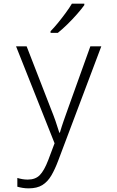

<svg xmlns="http://www.w3.org/2000/svg" viewBox="-20 -786 640 1052"><path d="M137 246Q120 246 104.5 243.5Q89 241 75 237V189Q88 193 102.5 195.5Q117 198 132 198Q174 198 198 173.5Q222 149 244 92L279 -1L68 -532H126L258 -192Q273 -155 284 -123.5Q295 -92 305 -59H308Q318 -93 329 -124.5Q340 -156 354 -195L475 -532H535L299 94Q281 142 261 176Q241 210 212 228Q183 246 137 246ZM257 -615Q276 -634 298 -661Q320 -688 340.5 -716Q361 -744 374 -766H442V-758Q427 -737 402.5 -709Q378 -681 350 -653.5Q322 -626 297 -606H257Z"/></svg>

Font: Noto Sans Mono Light
Style: Regular
Weight: 300
Designer: Monotype Design Team
Foundry: Monotype Imaging Inc.
Version: Version 2.014; ttfautohint (v1.8.4.7-5d5b)